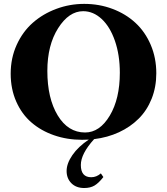

<svg xmlns="http://www.w3.org/2000/svg" viewBox="-20 -696 848 974"><path d="M396.5 13.2Q320.3 13.2 254.2 -9.8Q188 -32.7 139.2 -75Q90.3 -117.2 62.3 -180.9Q34.2 -244.6 34.2 -322.3Q34.2 -401.4 64.7 -468.5Q95.2 -535.6 146.7 -580.8Q198.2 -626 265.9 -651.1Q333.5 -676.3 407.2 -676.3Q483.4 -676.3 550.8 -650.9Q618.2 -625.5 667.2 -580.1Q716.3 -534.7 744.6 -468.5Q772.9 -402.3 772.9 -324.2Q772.9 -254.4 749.3 -195.1Q725.6 -135.7 683.3 -93.8Q641.1 -51.8 583.5 -25.1Q525.9 1.5 457.5 9.8Q390.1 84 390.1 141.1Q390.1 203.1 442.9 203.1Q469.2 203.1 491.7 183.6L504.4 202.1Q480.5 232.9 459.2 245.4Q438 257.8 407.2 257.8Q366.2 257.8 342 233.4Q317.9 209 317.9 171.4Q317.9 133.3 347.4 90.6Q377 47.9 430.2 12.2Q407.7 13.2 396.5 13.2ZM411.6 -23.9Q485.8 -23.9 536.9 -109.4Q587.9 -194.8 587.9 -327.1Q587.9 -417 563 -488.8Q538.1 -560.5 495.6 -599.9Q453.1 -639.2 401.9 -639.2Q329.6 -639.2 274.9 -553Q220.2 -466.8 220.2 -336.4Q220.2 -197.3 272.7 -110.6Q325.2 -23.9 411.6 -23.9Z"/></svg>

Font: Elstob 10pt
Style: Bold
Weight: 700
Designer: Peter S. Baker
Version: Version 1.015